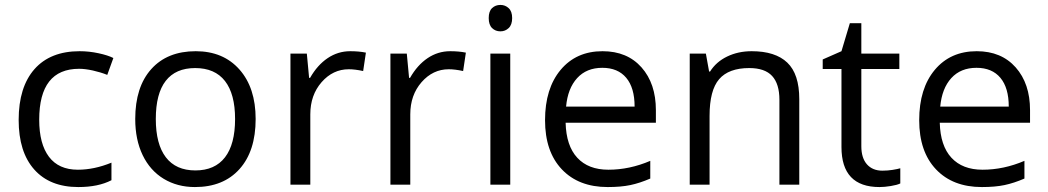

<svg xmlns="http://www.w3.org/2000/svg" viewBox="-20 -754 4278 784"><path d="M299.8 9.8Q183.6 9.8 119.9 -61.8Q56.2 -133.3 56.2 -264.2Q56.2 -398.4 120.8 -471.7Q185.5 -544.9 305.2 -544.9Q343.8 -544.9 382.3 -536.6Q420.9 -528.3 442.9 -517.1L418 -448.2Q391.1 -459 359.4 -466.1Q327.6 -473.1 303.2 -473.1Q140.1 -473.1 140.1 -265.1Q140.1 -166.5 179.9 -113.8Q219.7 -61 297.9 -61Q364.7 -61 435.1 -89.8V-18.1Q381.3 9.8 299.8 9.8Z M1023.9 -268.1Q1023.9 -137.2 958 -63.7Q892.1 9.8 775.9 9.8Q704.1 9.8 648.4 -23.9Q592.8 -57.6 562.5 -120.6Q532.2 -183.6 532.2 -268.1Q532.2 -398.9 597.7 -471.9Q663.1 -544.9 779.3 -544.9Q891.6 -544.9 957.8 -470.2Q1023.9 -395.5 1023.9 -268.1ZM616.2 -268.1Q616.2 -165.5 657.2 -111.8Q698.2 -58.1 777.8 -58.1Q857.4 -58.1 898.7 -111.6Q939.9 -165 939.9 -268.1Q939.9 -370.1 898.7 -423.1Q857.4 -476.1 776.9 -476.1Q697.3 -476.1 656.7 -423.8Q616.2 -371.6 616.2 -268.1Z M1410.2 -544.9Q1445.8 -544.9 1474.1 -539.1L1462.9 -463.9Q1429.7 -471.2 1404.3 -471.2Q1339.4 -471.2 1293.2 -418.5Q1247.1 -365.7 1247.1 -287.1V0H1166V-535.2H1232.9L1242.2 -436H1246.1Q1275.9 -488.3 1317.9 -516.6Q1359.9 -544.9 1410.2 -544.9Z M1818.4 -544.9Q1854 -544.9 1882.3 -539.1L1871.1 -463.9Q1837.9 -471.2 1812.5 -471.2Q1747.6 -471.2 1701.4 -418.5Q1655.3 -365.7 1655.3 -287.1V0H1574.2V-535.2H1641.1L1650.4 -436H1654.3Q1684.1 -488.3 1726.1 -516.6Q1768.1 -544.9 1818.4 -544.9Z M2063.5 0H1982.4V-535.2H2063.5ZM1975.6 -680.2Q1975.6 -708 1989.3 -720.9Q2002.9 -733.9 2023.4 -733.9Q2043 -733.9 2057.1 -720.7Q2071.3 -707.5 2071.3 -680.2Q2071.3 -652.8 2057.1 -639.4Q2043 -626 2023.4 -626Q2002.9 -626 1989.3 -639.4Q1975.6 -652.8 1975.6 -680.2Z M2461.4 9.8Q2342.8 9.8 2274.2 -62.5Q2205.6 -134.8 2205.6 -263.2Q2205.6 -392.6 2269.3 -468.8Q2333 -544.9 2440.4 -544.9Q2541 -544.9 2599.6 -478.8Q2658.2 -412.6 2658.2 -304.2V-252.9H2289.6Q2292 -158.7 2337.2 -109.9Q2382.3 -61 2464.4 -61Q2550.8 -61 2635.3 -97.2V-24.9Q2592.3 -6.3 2554 1.7Q2515.6 9.8 2461.4 9.8ZM2439.5 -477.1Q2375 -477.1 2336.7 -435.1Q2298.3 -393.1 2291.5 -318.8H2571.3Q2571.3 -395.5 2537.1 -436.3Q2502.9 -477.1 2439.5 -477.1Z M3162.6 0V-346.2Q3162.6 -411.6 3132.8 -443.8Q3103 -476.1 3039.6 -476.1Q2955.6 -476.1 2916.5 -430.7Q2877.4 -385.3 2877.4 -280.8V0H2796.4V-535.2H2862.3L2875.5 -461.9H2879.4Q2904.3 -501.5 2949.2 -523.2Q2994.1 -544.9 3049.3 -544.9Q3146 -544.9 3194.8 -498.3Q3243.7 -451.7 3243.7 -349.1V0Z M3583 -57.1Q3604.5 -57.1 3624.5 -60.3Q3644.5 -63.5 3656.2 -66.9V-4.9Q3643.1 1.5 3617.4 5.6Q3591.8 9.8 3571.3 9.8Q3416 9.8 3416 -153.8V-472.2H3339.4V-511.2L3416 -544.9L3450.2 -659.2H3497.1V-535.2H3652.3V-472.2H3497.1V-157.2Q3497.1 -108.9 3520 -83Q3543 -57.1 3583 -57.1Z M3989.3 9.8Q3870.6 9.8 3802 -62.5Q3733.4 -134.8 3733.4 -263.2Q3733.4 -392.6 3797.1 -468.8Q3860.8 -544.9 3968.3 -544.9Q4068.8 -544.9 4127.4 -478.8Q4186 -412.6 4186 -304.2V-252.9H3817.4Q3819.8 -158.7 3865 -109.9Q3910.2 -61 3992.2 -61Q4078.6 -61 4163.1 -97.2V-24.9Q4120.1 -6.3 4081.8 1.7Q4043.5 9.8 3989.3 9.8ZM3967.3 -477.1Q3902.8 -477.1 3864.5 -435.1Q3826.2 -393.1 3819.3 -318.8H4099.1Q4099.1 -395.5 4064.9 -436.3Q4030.8 -477.1 3967.3 -477.1Z"/></svg>

Font: f02265186
Style: Regular
Weight: 400
Foundry: Ascender Corporation
Version: Version 1.10